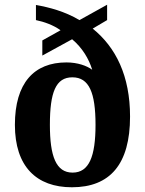

<svg xmlns="http://www.w3.org/2000/svg" viewBox="-20 -782 613 812"><path d="M284 10C445 10 530 -87 530 -289C530 -461 470 -582 372 -661L433 -697V-762L316 -697C254 -734 188 -751 132 -761V-697C166 -690 206 -676 236 -654L159 -611V-547L285 -616C328 -580 356 -533 370 -487C347 -504 308 -518 261 -518C124 -518 43 -431 43 -254C43 -78 134 10 284 10ZM287 -52C217 -52 191 -121 191 -254C191 -392 216 -455 286 -455C357 -455 384 -390 384 -254C384 -121 357 -52 287 -52Z"/></svg>

Font: Noto Serif Georgian SemiCondensed Bold
Style: Regular
Weight: 700
Width: 4
Designer: Monotype Design Team, Akaki Razmadze
Foundry: Google LLC
Version: Version 2.003